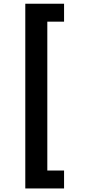

<svg xmlns="http://www.w3.org/2000/svg" viewBox="-20 -828 490 1055"><path d="M119 207.5V-807.5H332V-709H240V109H332V207.5Z"/></svg>

Font: Trispace Condensed Medium
Style: Regular
Weight: 500
Width: 3
Designer: Tyler Finck
Foundry: Etcetera Type Company
Version: Version 1.210; ttfautohint (v1.8.3)